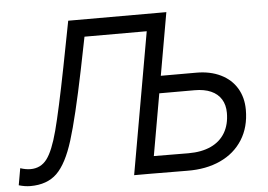

<svg xmlns="http://www.w3.org/2000/svg" viewBox="-81 -767 1175 842"><g transform="rotate(-5 506.0 -346.0)"><path d="M-31 0 -18 -74Q6 -66 27 -66Q72 -66 99 -101.5Q126 -137 149 -224Q172 -311 209 -499L248 -700H680L557 0H477L587 -624H313L284 -480Q242 -275 211 -175.5Q180 -76 137 -34Q94 8 20 8Q-4 8 -31 0ZM562 -76 723 -75Q781 -75 822 -94Q863 -113 884.5 -149.5Q906 -186 906 -237Q906 -272 890.5 -297Q875 -322 845.5 -335Q816 -348 774 -348H608L621 -424H788Q849 -424 895 -401.5Q941 -379 965.5 -338Q990 -297 990 -243Q990 -167 955 -111.5Q920 -56 857 -27Q794 2 711 1L548 0Z"/></g></svg>

Font: Fixel Italic Variable 20240409 Display Thin
Style: Italic
Weight: 100
Italic angle: -10°
Designer: AlfaBravo + MacPaw
Foundry: Kyrylo Tkachov, Marchela Mozhyna, Serhii Makarenko, Maria Weinstein, Zakhar Kryvoshyya
Version: Version 1.211;Glyphs 3.2 (3225)